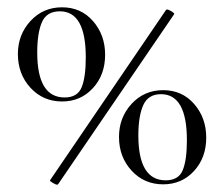

<svg xmlns="http://www.w3.org/2000/svg" viewBox="-20 -500 614 526"><path d="M137 6Q133 6 124.5 1Q116 -4 117 -6L435 -473L437 -474Q442 -474 450.5 -468.5Q459 -463 457 -461L139 5ZM29 -352Q29 -405 63.5 -442.5Q98 -480 150 -480Q202 -480 235 -442Q268 -404 268 -350Q268 -295 234.5 -258.5Q201 -222 150 -222Q98 -222 63.5 -259.5Q29 -297 29 -352ZM215 -343Q215 -469 144 -469Q108 -469 95 -439.5Q82 -410 82 -356Q82 -233 157 -233Q192 -233 203.5 -260.5Q215 -288 215 -343ZM306 -125Q306 -178 340.5 -215.5Q375 -253 427 -253Q479 -253 512 -215Q545 -177 545 -123Q545 -68 511.5 -31.5Q478 5 427 5Q375 5 340.5 -32.5Q306 -70 306 -125ZM492 -116Q492 -242 421 -242Q386 -242 372.5 -212Q359 -182 359 -129Q359 -6 434 -6Q469 -6 480.5 -33.5Q492 -61 492 -116Z"/></svg>

Font: Cormorant Unicase Light
Style: Regular
Weight: 300
Designer: Christian Thalmann (Catharsis Fonts)
Foundry: Catharsis Fonts
Version: Version 4.000